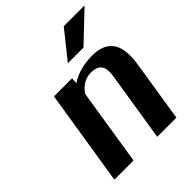

<svg xmlns="http://www.w3.org/2000/svg" viewBox="-208 -874 998 998"><g transform="rotate(-45 291.0 -375.0)"><path d="M51 0H192L259 -423C281 -455 314 -480 358 -480C417 -480 438 -450 427 -382L366 0H507L560 -336C580 -460 547 -538 425 -538C356 -538 302 -519 266 -494L268 -528H135ZM308 -599H423L582 -750H429Z"/></g></svg>

Font: Aerodynamic
Style: Obl
Weight: 500
Designer: Google
Version: Version 2.000980; 2014